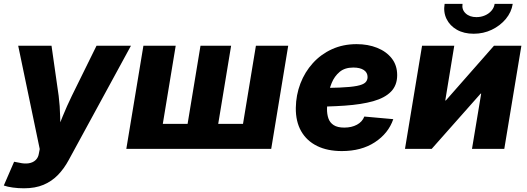

<svg xmlns="http://www.w3.org/2000/svg" viewBox="-41 -783 2773 1010"><path d="M-21 192.9 33.2 67.9 59.6 72.8Q87.9 79.6 110.4 75.9Q132.8 72.3 146.7 58.8Q160.6 45.4 163.6 23.9L168 1L54.7 -542.5H230L267.6 -278.8Q274.4 -224.6 275.4 -170.2Q276.4 -115.7 279.3 -54.2H243.2Q266.1 -115.7 288.6 -170.7Q311 -225.6 336.9 -278.8L466.8 -542.5H647.9L320.3 59.1Q296.4 103.5 264.2 137Q231.9 170.4 188.2 189Q144.5 207.5 85 207.5Q54.7 207.5 26.4 203.6Q-2 199.7 -21 192.9Z M713.4 -542.5H883.3L815.4 -131.3H945.8L1013.7 -542.5H1174.8L1106.9 -131.3H1237.3L1305.2 -542.5H1475.1L1385.7 0H623.5Z M1757.3 11.7Q1681.6 11.7 1627 -15.1Q1572.3 -42 1543.2 -93Q1514.2 -144 1515.1 -215.8Q1516.1 -283.2 1539.3 -343.8Q1562.5 -404.3 1604.7 -450.9Q1647 -497.6 1705.3 -524.2Q1763.7 -550.8 1835 -550.8Q1894.5 -550.8 1942.9 -531.5Q1991.2 -512.2 2019.8 -475.8Q2048.3 -439.5 2048.3 -387.7Q2048.3 -334.5 2016.1 -301.3Q1983.9 -268.1 1922.4 -250.7Q1860.8 -233.4 1772.9 -227.3Q1685.1 -221.2 1573.7 -221.2L1590.3 -319.8Q1685.5 -319.8 1744.9 -322.3Q1804.2 -324.7 1836.4 -331.1Q1868.7 -337.4 1880.6 -348.9Q1892.6 -360.4 1892.6 -377.9Q1892.6 -401.4 1872.8 -414.6Q1853 -427.7 1817.4 -427.7Q1772.9 -427.7 1745.6 -404.8Q1718.3 -381.8 1704.1 -347.2Q1689.9 -312.5 1684.8 -275.9Q1679.7 -239.3 1679.2 -211.9Q1678.7 -183.1 1686.5 -160.4Q1694.3 -137.7 1714.4 -124.8Q1734.4 -111.8 1770 -111.8Q1808.6 -111.8 1836.7 -127Q1864.7 -142.1 1875.5 -169.9L2027.8 -156.2Q2002 -81.1 1930.9 -34.7Q1859.9 11.7 1757.3 11.7Z M2611.8 0H2441.9L2490.2 -290.5H2487.3L2230 0H2089.4L2179.2 -542.5H2348.6L2301.3 -254.4H2304.2L2557.6 -542.5H2701.7ZM2450.7 -605.5Q2399.4 -605.5 2362.5 -626.5Q2325.7 -647.5 2308.1 -683.1Q2290.5 -718.8 2297.9 -762.7H2392.1Q2387.2 -732.9 2408.2 -712.9Q2429.2 -692.9 2465.3 -692.9Q2489.3 -692.9 2510 -701.9Q2530.8 -710.9 2544.4 -726.8Q2558.1 -742.7 2561 -762.7H2656.2Q2649.4 -718.8 2619.6 -683.1Q2589.8 -647.5 2545.9 -626.5Q2502 -605.5 2450.7 -605.5Z"/></svg>

Font: Inter 16pt ExtraBold
Style: Italic
Weight: 800
Italic angle: -9.3988°
Version: Version 4.001;git-66647c0bb